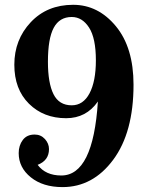

<svg xmlns="http://www.w3.org/2000/svg" viewBox="-20 -762 606 792"><path d="M281.7 -742.2Q384.8 -742.2 457.8 -654.1Q530.8 -565.9 530.8 -412.6Q530.8 -215.8 447 -103Q363.3 9.8 237.8 9.8Q157.2 9.8 107.2 -30.5Q57.1 -70.8 57.1 -130.4Q57.1 -162.1 74 -184.6Q90.8 -207 123 -207Q148.4 -207 165.3 -188.5Q182.1 -169.9 182.1 -147Q182.1 -100.1 135.3 -82Q168 -38.1 232.9 -38.1Q364.3 -38.1 383.8 -343.3Q335.9 -274.4 252.9 -274.4Q159.7 -274.4 99.4 -334.2Q39.1 -394 39.1 -495.1Q39.1 -598.1 106.7 -670.2Q174.3 -742.2 281.7 -742.2ZM275.9 -691.9Q225.6 -691.9 201.7 -647.5Q177.7 -603 177.7 -507.3Q177.7 -419.4 200.7 -373.5Q223.6 -327.6 275.9 -327.6Q323.2 -327.6 349.4 -377.2Q375.5 -426.8 375.5 -513.2Q375.5 -604.5 347.4 -648.2Q319.3 -691.9 275.9 -691.9Z"/></svg>

Font: Munson
Style: Bold
Weight: 700
Designer: Paul James MIller
Foundry: High-Logic / Made with FontCreator
Version: Version 2.10;May 5, 2019;FontCreator 11.5.0.2430 64-bit